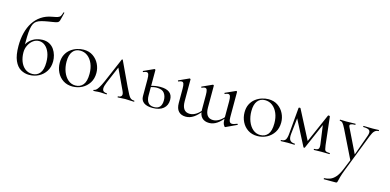

<svg xmlns="http://www.w3.org/2000/svg" viewBox="-86 -1255 4170 2054"><g transform="rotate(15 1998.5 -227.5)"><path d="M226 13Q176 13 132.8 -11.8Q89.6 -36.6 63.3 -96Q37 -155.4 37 -258.4Q37 -336.8 53.9 -403.5Q70.8 -470.2 104.1 -521.6Q137.4 -573 186.9 -606.3Q236.4 -639.6 301.4 -651.2Q344.6 -658.8 364.7 -665.4Q384.8 -672 393.1 -685.6Q401.4 -699.2 409.2 -726.6Q410.2 -730.4 415.2 -729.4Q420.2 -728.4 419.2 -724.6Q416.4 -713.2 414 -703.1Q411.6 -693 409.6 -684.2Q402.6 -652.6 397.2 -636.6Q391.8 -620.6 381.9 -614.3Q372 -608 351.2 -604Q338.8 -601.4 320.7 -598.7Q302.6 -596 276 -591.6Q234.2 -584.6 204.6 -576.6Q175 -568.6 155.6 -556Q136.2 -543.4 124.8 -521.4Q113.4 -499.4 107.7 -464.2Q102 -429 100.5 -376.9Q99 -324.8 99 -250.8L83.8 -256Q102.2 -305.8 133.8 -334.4Q165.4 -363 202 -375Q238.6 -387 270.8 -387Q316 -387 347.8 -369.5Q379.6 -352 399.4 -323Q419.2 -294 428.7 -260.1Q438.2 -226.2 438.2 -193.4Q438.2 -130 408.9 -83.5Q379.6 -37 331.4 -12Q283.2 13 226 13ZM256 -5.6Q308 -5.6 339.3 -44Q370.6 -82.4 370.6 -164Q370.6 -225.6 352.8 -270.6Q335 -315.6 304.7 -340.2Q274.4 -364.8 237.6 -364.8Q201.4 -364.8 171.7 -342.1Q142 -319.4 124.1 -282.9Q106.2 -246.4 106.2 -205.2Q106.2 -150.4 123.6 -105.2Q141 -60 174.6 -32.8Q208.2 -5.6 256 -5.6Z M705.4 13Q645.6 13 601.6 -16Q557.6 -45 533.8 -93.5Q510 -142 510 -198Q510 -250 529.2 -288Q548.4 -326 580.2 -350.5Q612 -375 649.4 -387Q686.8 -399 723.2 -399Q784 -399 827.5 -369Q871 -339 894.2 -292Q917.4 -245 917.4 -192.8Q917.4 -129.4 888.1 -83.3Q858.8 -37.2 810.8 -12.1Q762.8 13 705.4 13ZM733.8 -5.6Q786.6 -5.6 817.8 -43.4Q849 -81.2 849 -165Q849 -228.4 828.5 -276.6Q808 -324.8 772.2 -352.2Q736.4 -379.6 690 -379.6Q636.6 -379.6 606.9 -341Q577.2 -302.4 577.2 -228.6Q577.2 -167.8 597 -116.7Q616.8 -65.6 652.2 -35.6Q687.6 -5.6 733.8 -5.6Z M937.8 0Q933.8 0 933.8 -6Q933.8 -12 937.8 -12Q948.8 -12 960.9 -21.5Q973 -31 989 -57Q1005 -83 1026.8 -132L1142 -401Q1144 -405 1148.4 -405Q1152.8 -405 1154 -401L1278 -137Q1302.8 -85.2 1317.7 -58.2Q1332.6 -31.2 1346.8 -21.6Q1361 -12 1383 -12Q1388 -12 1388 -6Q1388 0 1383 0Q1360 0 1335.7 -2Q1311.4 -4 1288.2 -4Q1269 -4 1246.9 -2Q1224.8 0 1206.6 0Q1202.6 0 1202.6 -6Q1202.6 -12 1206.6 -12Q1233.2 -12 1243.6 -28.8Q1254 -45.6 1235.4 -84L1123.8 -321.4L1147 -352L1049.8 -123Q1030.8 -78 1031.4 -54Q1032 -30 1046 -21Q1060 -12 1079 -12Q1084 -12 1084 -6Q1084 0 1079 0Q1060.8 0 1047.3 -2Q1033.8 -4 1010 -4Q991.8 -4 981.4 -3Q971 -2 961.9 -1Q952.8 0 937.8 0Z M1592.4 13Q1529.4 13 1496 -11.7Q1462.6 -36.4 1462.6 -83V-268Q1462.6 -307.4 1456.3 -324.6Q1450 -341.8 1433.2 -341.8Q1426.6 -341.8 1418.2 -339.5Q1409.8 -337.2 1399.4 -332.4Q1395.4 -330.6 1392.9 -336.6Q1390.4 -342.6 1394.2 -343.6L1505 -394Q1507.2 -395 1509.2 -395Q1511.8 -395 1515.3 -392.5Q1518.8 -390 1518.8 -386.8V-105.6Q1518.8 -56.4 1539.7 -28.4Q1560.6 -0.4 1606.2 -0.4Q1690.6 -0.4 1690.6 -97.6Q1690.6 -144.4 1666.6 -176.5Q1642.6 -208.6 1582.2 -208.6Q1565.2 -208.6 1544.7 -204.9Q1524.2 -201.2 1501.2 -190.2L1495.2 -202.8Q1527.2 -216.8 1559.2 -221.7Q1591.2 -226.6 1616.6 -226.6Q1753.8 -226.6 1753.8 -119.2Q1753.8 -57.4 1711.8 -22.2Q1669.8 13 1592.4 13Z M2219 11.2Q2167 11.2 2138.3 -19.1Q2109.6 -49.4 2109.6 -109.2V-268Q2109.6 -307.4 2103.3 -324.6Q2097 -341.8 2080.2 -341.8Q2073.6 -341.8 2065.2 -339.5Q2056.8 -337.2 2046.4 -332.4Q2042.4 -330.6 2039.9 -336.6Q2037.4 -342.6 2041.2 -343.6L2152 -394Q2155 -395 2156.2 -395Q2158.8 -395 2162.3 -392.5Q2165.8 -390 2165.8 -386.8V-145.8Q2165.8 -29.4 2252 -29.4Q2287.8 -29.4 2323.6 -52.9Q2359.4 -76.4 2385.4 -115.8L2390.4 -103.8Q2346.8 -44.4 2305.1 -16.6Q2263.4 11.2 2219 11.2ZM1961 11.2Q1909 11.2 1880.3 -19.3Q1851.6 -49.8 1851.6 -111.4V-268Q1851.6 -307.4 1845.3 -324.6Q1839 -341.8 1822.2 -341.8Q1808 -341.8 1788.4 -332.4Q1784.4 -330.6 1781.9 -336.6Q1779.4 -342.6 1783.2 -343.6L1894 -394Q1896.2 -395 1898.2 -395Q1900.8 -395 1904.3 -392.5Q1907.8 -390 1907.8 -386.8V-145.8Q1907.8 -29.4 1994 -29.4Q2029.8 -29.4 2065.6 -52.9Q2101.4 -76.4 2127.4 -115.8L2132.4 -103.8Q2088.8 -44.4 2047.1 -16.6Q2005.4 11.2 1961 11.2ZM2396.4 9.4Q2388.6 9.4 2378 -11.9Q2367.4 -33.2 2367.4 -73.4V-268Q2367.4 -307.4 2360.8 -324.6Q2354.2 -341.8 2337.4 -341.8Q2330.8 -341.8 2322.3 -339.5Q2313.8 -337.2 2303.4 -332.4Q2299.4 -330.6 2296.9 -336.6Q2294.4 -342.6 2298.2 -343.6L2409.8 -394Q2412 -395 2413.2 -395Q2415.8 -395 2419.4 -392.5Q2423 -390 2423 -386.8V-107.4Q2423 -74 2431.3 -58.7Q2439.6 -43.4 2458.8 -43.4Q2469.4 -43.4 2482.2 -47.3Q2495 -51.2 2513.2 -58.2Q2518 -60.2 2520 -54.6Q2522 -49 2518.4 -47.2L2401 8Q2399.8 9 2398.7 9.2Q2397.6 9.4 2396.4 9.4Z M2752.4 13Q2692.6 13 2648.6 -16Q2604.6 -45 2580.8 -93.5Q2557 -142 2557 -198Q2557 -250 2576.2 -288Q2595.4 -326 2627.2 -350.5Q2659 -375 2696.4 -387Q2733.8 -399 2770.2 -399Q2831 -399 2874.5 -369Q2918 -339 2941.2 -292Q2964.4 -245 2964.4 -192.8Q2964.4 -129.4 2935.1 -83.3Q2905.8 -37.2 2857.8 -12.1Q2809.8 13 2752.4 13ZM2780.8 -5.6Q2833.6 -5.6 2864.8 -43.4Q2896 -81.2 2896 -165Q2896 -228.4 2875.5 -276.6Q2855 -324.8 2819.2 -352.2Q2783.4 -379.6 2737 -379.6Q2683.6 -379.6 2653.9 -341Q2624.2 -302.4 2624.2 -228.6Q2624.2 -167.8 2644 -116.7Q2663.8 -65.6 2699.2 -35.6Q2734.6 -5.6 2780.8 -5.6Z M3550 -12Q3552.2 -12 3552.2 -6Q3552.2 0 3550 0Q3530.6 0 3506.5 -1Q3482.4 -2 3458.8 -2Q3434.2 -2 3414.6 -1Q3395 0 3377.6 0Q3375.4 0 3375.4 -6Q3375.4 -12 3377.6 -12Q3411 -12 3423 -24.6Q3435 -37.2 3429.2 -80.2L3397.6 -307.8L3433 -355.6L3278 0Q3276.2 4 3270.2 4Q3264.2 4 3262.2 0L3109.2 -296.8L3121.8 -319.8L3098.2 -104Q3092.8 -53.8 3109.4 -32.9Q3126 -12 3162.2 -12Q3165.2 -12 3165.2 -6Q3165.2 0 3162.2 0Q3146.2 0 3127.4 -1Q3108.6 -2 3088 -2Q3068 -2 3048.5 -1Q3029 0 3012 0Q3009 0 3009 -6Q3009 -12 3012 -12Q3047.2 -12 3060.7 -33Q3074.2 -54 3078 -104L3103 -391.4Q3103 -396.4 3112.2 -397.3Q3121.4 -398.2 3123.8 -394.4L3294.6 -64.4L3279 -52.8L3427.8 -392.8Q3430 -398.6 3439.7 -396.9Q3449.4 -395.2 3450.2 -390.4L3485.4 -81Q3489.4 -52 3493.3 -37Q3497.2 -22 3509.7 -17Q3522.2 -12 3550 -12Z M3738.4 113.8 3788.8 -10.2 3789.2 18.4 3631.2 -303Q3609.2 -347 3596.7 -360.5Q3584.2 -374 3565.4 -374Q3563.2 -374 3563.2 -380Q3563.2 -386 3565.4 -386Q3581.4 -386 3598.7 -385Q3616 -384 3632 -384Q3664.8 -384 3689.8 -385Q3714.8 -386 3735.2 -386Q3737.4 -386 3737.4 -380Q3737.4 -374 3735.2 -374Q3703.4 -374 3686.6 -366Q3669.8 -358 3681.6 -335L3819 -53.4L3794 -15.2L3894 -294.4Q3910.2 -339.4 3894.1 -356.7Q3878 -374 3825 -374Q3823 -374 3823 -380Q3823 -386 3825 -386Q3849 -386 3870.5 -385Q3892 -384 3926 -384Q3947.6 -384 3961.1 -385Q3974.6 -386 3993.4 -386Q3996.2 -386 3996.2 -380Q3996.2 -374 3993.4 -374Q3968.2 -374 3950.5 -357Q3932.8 -340 3916.2 -297.4L3753.8 120Q3733.6 172 3724.9 203.5Q3716.2 235 3713.1 250Q3710 265 3706.6 270Q3703.2 275 3692.2 275H3561.8Q3559.6 275 3559.6 269Q3559.6 263 3561.8 263Q3597 261.8 3627.7 249.8Q3658.4 237.8 3686 206Q3713.6 174.2 3738.4 113.8Z"/></g></svg>

Font: Cormorant Infant Light
Style: Regular
Weight: 300
Designer: Christian Thalmann (Catharsis Fonts)
Foundry: Catharsis Fonts
Version: Version 4.001